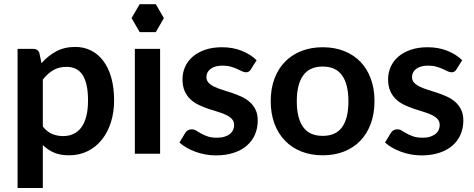

<svg xmlns="http://www.w3.org/2000/svg" viewBox="-20 -752 2319 939"><path d="M66 167.5V-513H141.5Q153.5 -513 162 -507.5Q170.5 -502 173 -490.5L183 -443Q214 -478.5 254.2 -500.5Q294.5 -522.5 348.5 -522.5Q390.5 -522.5 425.2 -505Q460 -487.5 485.2 -454.2Q510.5 -421 524.2 -372.2Q538 -323.5 538 -260.5Q538 -203 522.5 -154Q507 -105 478.2 -69Q449.5 -33 408.8 -12.8Q368 7.5 317.5 7.5Q274 7.5 243.8 -5.8Q213.5 -19 189.5 -42.5V167.5ZM306 -425Q267.5 -425 240.2 -408.8Q213 -392.5 189.5 -363V-133Q210.5 -107 235.2 -96.8Q260 -86.5 288.5 -86.5Q316.5 -86.5 339.2 -97Q362 -107.5 377.8 -129Q393.5 -150.5 402 -183.2Q410.5 -216 410.5 -260.5Q410.5 -305.5 403.2 -336.8Q396 -368 382.5 -387.5Q369 -407 349.8 -416Q330.5 -425 306 -425Z M763 -513V0H639.5V-513ZM781.5 -663.5 742 -731.5H663L623.5 -663.5L663 -595H742Z M1207 -413Q1202 -405 1196.5 -401.8Q1191 -398.5 1182.5 -398.5Q1173.5 -398.5 1163.2 -403.5Q1153 -408.5 1139.5 -414.8Q1126 -421 1108.8 -426Q1091.5 -431 1068 -431Q1031.5 -431 1010.5 -415.5Q989.5 -400 989.5 -375Q989.5 -358.5 1000.2 -347.2Q1011 -336 1028.8 -327.5Q1046.5 -319 1069 -312.2Q1091.5 -305.5 1115 -297.5Q1138.5 -289.5 1161 -279.2Q1183.5 -269 1201.2 -253.2Q1219 -237.5 1229.8 -215.5Q1240.5 -193.5 1240.5 -162.5Q1240.5 -125.5 1227 -94.2Q1213.5 -63 1187.5 -40.2Q1161.5 -17.5 1123.2 -4.8Q1085 8 1035.5 8Q1009 8 983.8 3.2Q958.5 -1.5 935.2 -10Q912 -18.5 892.2 -30Q872.5 -41.5 857.5 -55L886 -102Q891.5 -110.5 899 -115Q906.5 -119.5 918 -119.5Q929.5 -119.5 939.8 -113Q950 -106.5 963.5 -99Q977 -91.5 995.2 -85Q1013.5 -78.5 1041.5 -78.5Q1063.5 -78.5 1079.2 -83.8Q1095 -89 1105.2 -97.5Q1115.5 -106 1120.2 -117.2Q1125 -128.5 1125 -140.5Q1125 -158.5 1114.2 -170Q1103.5 -181.5 1085.8 -190Q1068 -198.5 1045.2 -205.2Q1022.5 -212 998.8 -220Q975 -228 952.2 -238.8Q929.5 -249.5 911.8 -266Q894 -282.5 883.2 -306.5Q872.5 -330.5 872.5 -364.5Q872.5 -396 885 -424.5Q897.5 -453 921.8 -474.2Q946 -495.5 982.2 -508.2Q1018.5 -521 1066 -521Q1119 -521 1162.5 -503.5Q1206 -486 1235 -457.5Z M1558.5 -521Q1616 -521 1662.8 -502.5Q1709.5 -484 1742.5 -450Q1775.5 -416 1793.5 -367Q1811.5 -318 1811.5 -257.5Q1811.5 -196.5 1793.5 -147.5Q1775.5 -98.5 1742.5 -64Q1709.5 -29.5 1662.8 -11Q1616 7.5 1558.5 7.5Q1501 7.5 1454 -11Q1407 -29.5 1373.8 -64Q1340.5 -98.5 1322.2 -147.5Q1304 -196.5 1304 -257.5Q1304 -318 1322.2 -367Q1340.5 -416 1373.8 -450Q1407 -484 1454 -502.5Q1501 -521 1558.5 -521ZM1558.5 -87.5Q1622.5 -87.5 1653.2 -130.5Q1684 -173.5 1684 -256.5Q1684 -339.5 1653.2 -383Q1622.5 -426.5 1558.5 -426.5Q1493.5 -426.5 1462.5 -382.8Q1431.5 -339 1431.5 -256.5Q1431.5 -174 1462.5 -130.8Q1493.5 -87.5 1558.5 -87.5Z M2212.5 -413Q2207.5 -405 2202 -401.8Q2196.5 -398.5 2188 -398.5Q2179 -398.5 2168.8 -403.5Q2158.5 -408.5 2145 -414.8Q2131.5 -421 2114.2 -426Q2097 -431 2073.5 -431Q2037 -431 2016 -415.5Q1995 -400 1995 -375Q1995 -358.5 2005.8 -347.2Q2016.5 -336 2034.2 -327.5Q2052 -319 2074.5 -312.2Q2097 -305.5 2120.5 -297.5Q2144 -289.5 2166.5 -279.2Q2189 -269 2206.8 -253.2Q2224.5 -237.5 2235.2 -215.5Q2246 -193.5 2246 -162.5Q2246 -125.5 2232.5 -94.2Q2219 -63 2193 -40.2Q2167 -17.5 2128.8 -4.8Q2090.5 8 2041 8Q2014.5 8 1989.2 3.2Q1964 -1.5 1940.8 -10Q1917.5 -18.5 1897.8 -30Q1878 -41.5 1863 -55L1891.5 -102Q1897 -110.5 1904.5 -115Q1912 -119.5 1923.5 -119.5Q1935 -119.5 1945.2 -113Q1955.5 -106.5 1969 -99Q1982.5 -91.5 2000.8 -85Q2019 -78.5 2047 -78.5Q2069 -78.5 2084.8 -83.8Q2100.5 -89 2110.8 -97.5Q2121 -106 2125.8 -117.2Q2130.5 -128.5 2130.5 -140.5Q2130.5 -158.5 2119.8 -170Q2109 -181.5 2091.2 -190Q2073.5 -198.5 2050.8 -205.2Q2028 -212 2004.2 -220Q1980.5 -228 1957.8 -238.8Q1935 -249.5 1917.2 -266Q1899.5 -282.5 1888.8 -306.5Q1878 -330.5 1878 -364.5Q1878 -396 1890.5 -424.5Q1903 -453 1927.2 -474.2Q1951.5 -495.5 1987.8 -508.2Q2024 -521 2071.5 -521Q2124.5 -521 2168 -503.5Q2211.5 -486 2240.5 -457.5Z"/></svg>

Font: LatoHex
Style: Bold
Weight: 700
Designer: Lukasz Dziedzic
Foundry: tyPoland Lukasz Dziedzic
Version: Version 1.104; Western+Polish opensource